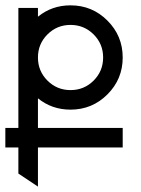

<svg xmlns="http://www.w3.org/2000/svg" viewBox="-20 -479 528 719"><path d="M244.1 -141.6Q294.9 -141.6 330.6 -177.2Q366.2 -212.9 366.2 -263.7Q366.2 -314.5 330.6 -350.1Q294.9 -385.7 244.1 -385.7Q193.4 -385.7 157.7 -350.1Q122.1 -314.5 122.1 -263.7Q122.1 -212.9 157.7 -177.2Q193.4 -141.6 244.1 -141.6ZM48.8 73.2H0V0H48.8V-449.2H122.1V-416.5Q174.3 -459 244.1 -459Q325.2 -459 382.3 -401.9Q439.5 -344.7 439.5 -263.7Q439.5 -182.6 382.3 -125.5Q325.2 -68.4 244.1 -68.4Q174.3 -68.4 122.1 -110.8V0H439.5V73.2H122.1V219.7L48.8 170.9Z"/></svg>

Font: Catrinity
Style: Regular
Weight: 400
Designer: Alexander Lange
Foundry: High-Logic / Made with FontCreator
Version: Version 2.090;May 20, 2024;FontCreator 15.0.0.2974 64-bit